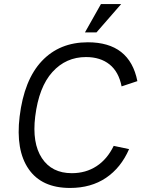

<svg xmlns="http://www.w3.org/2000/svg" viewBox="-20 -919 699 949"><path d="M479 -899H579L457 -759H400ZM542 -198 618 -182Q578 -90 504 -40Q430 10 326 10Q186 10 121.5 -83.5Q57 -177 77 -343Q99 -524 186.5 -617Q274 -710 414 -710Q621 -710 659 -518L581 -492Q567 -564 521.5 -600.5Q476 -637 405 -637Q306 -637 239 -563Q172 -489 154 -343Q138 -212 187 -137.5Q236 -63 335 -63Q404 -63 457 -97.5Q510 -132 542 -198Z"/></svg>

Font: Haskoy
Style: Italic
Weight: 400
Designer: Ertekin Erdin
Foundry: Ertekin Erdin
Version: Version 2.000; ttfautohint (v1.8.4.7-5d5b)